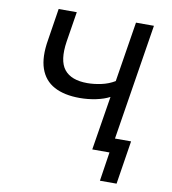

<svg xmlns="http://www.w3.org/2000/svg" viewBox="-92 -785 914 1022"><g transform="rotate(10 364.5 -274.0)"><path d="M517 157 541 0H448L495 -292Q465 -276 422 -267Q379 -258 334 -258Q250 -258 195.5 -287.5Q141 -317 120 -378Q99 -439 115 -533L142 -705H240L214 -542Q198 -437 235.5 -390Q273 -343 360 -343Q396 -343 435.5 -351.5Q475 -360 508 -380L560 -705H657L557 -78H644L607 157Z"/></g></svg>

Font: Nunito Sans 7pt SemiCondensed Medium
Style: Italic
Weight: 500
Width: 4
Italic angle: -9°
Designer: Vernon Adams
Foundry: Vernon Adams
Version: Version 3.101;gftools[0.9.27]